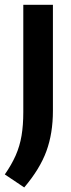

<svg xmlns="http://www.w3.org/2000/svg" viewBox="-40 -566 305 820"><path d="M63.5 234.5 -19.5 179Q9.5 137.5 27 97.8Q44.5 58 52 13.5Q59.5 -31 59.5 -87V-545.5H186V-93Q186 3.5 158.2 79.5Q130.5 155.5 63.5 234.5Z"/></svg>

Font: Encode Sans SemiCondensed SemiCondensed SemiBold
Style: Regular
Weight: 600
Width: 4
Designer: Multiple Designers
Foundry: Impallari Type
Version: Version 3.000; ttfautohint (v1.8.3) -l 8 -r 50 -G 200 -x 14 